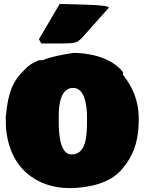

<svg xmlns="http://www.w3.org/2000/svg" viewBox="-20 -962 750 975"><path d="M177.7 -762.7 189.5 -741.2H294.9C351.6 -744.1 367.2 -737.3 400.4 -774.4L532.6 -922.9C532.6 -937.6 398.5 -938.1 377 -939.5L283 -941.9ZM9.8 -353.5V-324.2C22.5 -107.4 168 -6.8 333 -6.8C416 -6.8 538.1 -26.4 600.6 -104.5L620.1 -128.9C665 -190.4 684.6 -261.7 684.6 -357.4C684.6 -454.1 651.4 -523.4 604.5 -582V-595.7C541 -677.7 416 -693.4 353.5 -693.4C294.8 -684.1 242 -675.2 196.3 -656.2H177.7C149.4 -644.5 126 -631.8 106.4 -609.4L94.7 -597.7C23.4 -526.4 17.6 -440.4 8.8 -364.3ZM278.3 -349.6V-371.1C278.3 -437.5 290 -515.6 351.6 -515.6C410.2 -515.6 421.9 -426.8 421.9 -367.2V-349.6C421.9 -272.5 418 -177.7 343.8 -177.7C281.2 -177.7 278.3 -292 278.3 -349.6Z"/></svg>

Font: Bowlby One SC
Style: Regular
Weight: 400
Width: 1
Version: Version 1.2